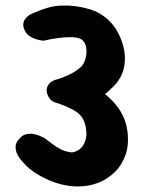

<svg xmlns="http://www.w3.org/2000/svg" viewBox="-20 -671 511 684"><path d="M262 -7Q238 -6 210.5 -11.5Q183 -17 156 -28.5Q129 -40 105 -55.5Q81 -71 64 -91Q64 -91 57 -98.5Q50 -106 43 -118.5Q36 -131 35.5 -146.5Q35 -162 49 -177Q61 -191 76 -193.5Q91 -196 104.5 -192.5Q118 -189 127.5 -184.5Q137 -180 137 -180Q155 -167 169.5 -156Q184 -145 200 -137.5Q216 -130 237 -128Q258 -132 269 -144Q280 -156 284.5 -171.5Q289 -187 287.5 -204Q286 -221 281 -235Q272 -262 243.5 -278Q215 -294 177 -306Q165 -309 156.5 -320.5Q148 -332 146.5 -346Q145 -360 154.5 -372Q164 -384 186 -389Q192 -391 204.5 -395.5Q217 -400 234.5 -409Q252 -418 270 -434Q280 -445 285 -464Q290 -483 287 -502Q284 -521 270 -531Q257 -538 235 -538.5Q213 -539 187 -535.5Q161 -532 135 -526Q135 -526 127.5 -527Q120 -528 109.5 -531Q99 -534 88 -540.5Q77 -547 70 -559Q62 -574 63 -585Q64 -596 69.5 -603Q75 -610 80 -614Q85 -618 85 -618Q121 -635 150.5 -643.5Q180 -652 209 -651Q228 -652 252.5 -648.5Q277 -645 301.5 -637.5Q326 -630 347 -615Q374 -597 392.5 -568Q411 -539 419.5 -505.5Q428 -472 423.5 -440Q419 -408 401 -383Q397 -376 387.5 -366.5Q378 -357 369 -348.5Q360 -340 354 -336Q369 -324 385 -307Q401 -290 415 -264.5Q429 -239 434 -203Q440 -155 427 -118.5Q414 -82 388 -57Q362 -32 329 -19.5Q296 -7 262 -7Z"/></svg>

Font: Sour Gummy Black
Style: Bold
Weight: 700
Version: Version 1.000